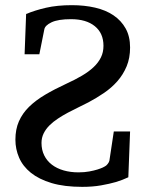

<svg xmlns="http://www.w3.org/2000/svg" viewBox="-20 -707 563 743"><path d="M476.6 -21Q455.1 -10.7 427.7 -2.4Q404.3 4.4 371.3 10.3Q338.4 16.1 297.9 16.1Q229 16.1 179.9 1.5Q130.9 -13.2 99.6 -38.3Q68.4 -63.5 54 -96.7Q39.6 -129.9 39.6 -166.5Q39.6 -206.5 53.2 -237.5Q66.9 -268.6 92.5 -293.7Q118.2 -318.8 154.5 -340.3Q190.9 -361.8 236.3 -382.8Q270.5 -398.4 297.1 -414.1Q323.7 -429.7 342.3 -447.3Q360.8 -464.8 370.6 -484.9Q380.4 -504.9 380.4 -529.8Q380.4 -578.6 346.9 -605.7Q313.5 -632.8 254.9 -632.8Q204.6 -632.8 179.2 -620.6Q153.8 -608.4 151.4 -592.8L132.3 -497.1H75.2L81.1 -652.8Q114.7 -667 158 -677Q201.2 -687 258.3 -687Q306.6 -687 347.9 -677.5Q389.2 -668 419.2 -647.7Q449.2 -627.4 466.3 -596.7Q483.4 -565.9 483.4 -523.4Q483.4 -482.4 470 -450.2Q456.5 -418 434.1 -392.6Q411.6 -367.2 382.6 -347.4Q353.5 -327.6 322.3 -311Q303.7 -301.3 283.2 -291.5Q262.7 -281.7 242.7 -271Q222.7 -260.3 204.1 -248Q185.5 -235.8 171.4 -221.7Q157.2 -207.5 148.9 -190.7Q140.6 -173.8 140.6 -153.8Q140.6 -127 151.1 -105.7Q161.6 -84.5 180.7 -69.8Q199.7 -55.2 226.1 -47.6Q252.4 -40 283.7 -40Q307.1 -40 325.4 -43.5Q343.8 -46.9 356.9 -51Q370.1 -55.2 377.4 -58.6L385.7 -63Q391.1 -65.4 396.5 -72.3Q401.9 -79.1 403.3 -85L420.4 -198.2H483.4Z"/></svg>

Font: Charis SIL Eur
Style: Regular
Weight: 400
Foundry: SIL International
Version: Version 5.000